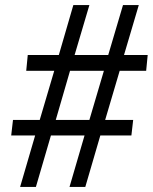

<svg xmlns="http://www.w3.org/2000/svg" viewBox="-20 -734 600 754"><path d="M59 0 118 -202H24L31 -263H136L193 -456H83L89 -518H211L268 -714H331L273 -518H405L463 -714H525L467 -518H560L554 -456H450L393 -263H503L496 -202H374L315 0H253L312 -202H180L121 0ZM199 -263H331L388 -456H255Z"/></svg>

Font: ET Text
Style: Italic
Weight: 470
Italic angle: -12°
Designer: Monotype Design Team
Foundry: Monotype Imaging Inc.
Version: Version 2.009